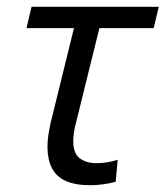

<svg xmlns="http://www.w3.org/2000/svg" viewBox="-20 -538 488 566"><path d="M246 8Q201 8 173 -5Q145 -18 132.5 -43.5Q120 -69 120 -104Q120 -125 124 -149Q128 -173 135 -199L198 -455H58L73 -518H448L433 -455H273L204 -176Q200 -162 198 -148Q196 -134 196 -122Q196 -85 215.5 -71Q235 -57 264 -57Q281 -57 296 -59.5Q311 -62 327 -67L321 -2Q302 3 283 5.5Q264 8 246 8Z"/></svg>

Font: Ubuntu Sans
Style: Italic
Weight: 400
Italic angle: -13.5°
Designer: Dalton Maag Ltd
Foundry: Dalton Maag Ltd
Version: Version 1.006